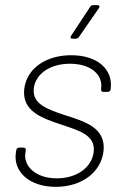

<svg xmlns="http://www.w3.org/2000/svg" viewBox="-20 -720 501 744"><path d="M261 -570H274C279 -570 283 -573 286 -577L363 -688C368 -695 365 -700 358 -700H341C336 -700 331 -698 329 -693L256 -582C251 -575 253 -570 261 -570ZM196 4C298 4 371 -53 381 -133C392 -225 309 -249 231 -274C162 -297 104 -317 111 -378C118 -434 174 -473 251 -473C333 -473 379 -430 372 -377V-374C371 -368 374 -364 380 -364H398C404 -364 408 -368 409 -374V-377C418 -451 358 -506 256 -506C158 -506 84 -455 74 -376C64 -290 140 -263 218 -237C286 -214 351 -197 343 -131C336 -72 279 -29 200 -29C119 -29 72 -75 78 -125L80 -138C81 -144 77 -148 72 -148H54C48 -148 44 -144 43 -138L41 -124C33 -54 94 4 196 4Z"/></svg>

Font: Barlow ExtraLight
Style: Italic
Weight: 275
Italic angle: -7°
Designer: Jeremy Tribby
Foundry: Tribby Type
Version: Version 1.422;hotconv 1.0.109;makeotfexe 2.5.65596